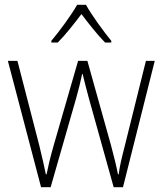

<svg xmlns="http://www.w3.org/2000/svg" viewBox="-20 -784 681 804"><path d="M340 -764H303C279 -721 228 -652 195 -613V-606H222C255 -639 293 -688 321 -725C350 -687 387 -639 420 -606H446V-613C417 -648 364 -720 340 -764ZM352 -373 456 0H495L628 -529H591L502 -171C489 -120 482 -92 477 -54H474C467 -90 457 -130 445 -175L346 -529H307L205 -176C190 -124 181 -84 175 -54H172C165 -89 157 -123 144 -177L53 -529H13L152 0H192L299 -373C309 -408 317 -441 324 -474H326C334 -441 342 -410 352 -373Z"/></svg>

Font: Noto Sans Malayalam SemiCondensed ExtraLight
Style: Regular
Weight: 200
Width: 4
Designer: Jelle Bosma - Monotype Design Team
Foundry: Monotype Imaging Inc.
Version: Version 2.104